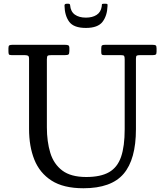

<svg xmlns="http://www.w3.org/2000/svg" viewBox="-20 -989 880 1024"><path d="M624 -695C633.7 -695 639.6 -693.7 641.8 -691C643.9 -688.3 645 -682.2 645 -672.5V-300C645 -239.3 638.6 -190.2 625.8 -152.8C612.9 -115.2 591.6 -87.9 561.8 -70.8C531.9 -53.6 491.3 -45 440 -45C385.3 -45 342.8 -56.5 312.2 -79.5C281.8 -102.5 260.4 -134 248.2 -174C236.1 -214 230 -259.3 230 -310V-672.5C230 -683.2 231.5 -689.6 234.5 -691.8C237.5 -693.9 244.3 -695 255 -695H326C335.7 -695 342.1 -696.2 345.2 -698.5C348.4 -700.8 350 -707.2 350 -717.5V-731.5C350 -740.2 348.2 -745.4 344.5 -747.2C340.8 -749.1 335 -750 327 -750H46C38.7 -750 33.3 -749.1 30 -747.2C26.7 -745.4 25 -740.5 25 -732.5V-716.5C25 -708.2 25.8 -702.5 27.2 -699.5C28.8 -696.5 33.7 -695 42 -695H110C118.7 -695 125 -694 129 -692C133 -690 135 -684.2 135 -674.5V-300C135 -239 144.4 -184.8 163.2 -137.5C182.1 -90.2 212.7 -52.9 255 -25.8C297.3 1.4 354 15 425 15C524 15 595.4 -10.7 639.2 -62C683.1 -113.3 705 -192.7 705 -300V-675.5C705 -684.5 706.3 -690 709 -692C711.7 -694 717.7 -695 727 -695H794C802 -695 807.5 -696 810.5 -698C813.5 -700 815 -705.2 815 -713.5V-730.5C815 -739.5 813.5 -745 810.5 -747C807.5 -749 801.7 -750 793 -750H540C532 -750 526.7 -748.9 524 -746.8C521.3 -744.6 520 -739.2 520 -730.5V-711.5C520 -704.8 520.9 -700.4 522.8 -698.2C524.6 -696.1 528.7 -695 535 -695ZM438 -840C480.3 -840 509.8 -850.8 526.5 -872.2C543.2 -893.8 552.2 -922 553.5 -957C553.8 -962 553.6 -965.2 552.8 -966.8C551.9 -968.2 548.8 -969 543.5 -969H532.5C526.5 -969 523.5 -967.8 523.5 -965.2C523.5 -962.8 523.2 -959.2 522.5 -954.5C519.5 -934.2 510.4 -919.2 495.2 -909.5C480.1 -899.8 461 -895 438 -895C413.7 -895 394 -900.4 379 -911.2C364 -922.1 355.7 -938.7 354 -961C353.7 -966.3 350.7 -969 345 -969H335.5C327.8 -969 324 -965.8 324 -959.5C324.7 -923.5 333.1 -894.6 349.2 -872.8C365.4 -850.9 395 -840 438 -840Z"/></svg>

Font: Besley*
Style: Regular
Weight: 400
Designer: Owen Earl
Foundry: indestructible type*
Version: Version 3.000; ttfautohint (v1.8.3)